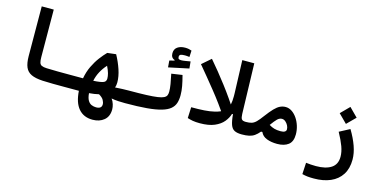

<svg xmlns="http://www.w3.org/2000/svg" viewBox="-85 -1157 3687 1861"><g transform="rotate(15 1758.0 -226.0)"><path d="M580.1 3.9Q574.2 3.9 568.4 3.9Q562 3.9 556.2 3.9Q501 3.9 443.8 3.4Q386.7 2.9 337.9 0.5Q265.6 -3.4 223.6 -23.2Q181.6 -43 164.1 -84.5Q146.5 -126 146 -194.3L143.6 -693.4H264.2L266.6 -217.3Q266.6 -181.2 272.7 -162.1Q278.8 -143.1 295.4 -135.5Q312 -127.9 344.2 -126.5Q393.6 -124.5 457 -124Q520.5 -123.5 585.9 -123.5Q601.6 -123.5 609.4 -106Q617.2 -88.4 617.2 -59.6Q617.2 -32.7 607.9 -14.4Q598.6 3.9 580.1 3.9Z M901.9 240.7Q813 240.7 761.7 180.7Q710.4 120.6 703.1 3.9Q683.6 3.9 662.1 3.9Q640.1 3.9 615.7 3.9Q607.4 3.9 598.6 3.9Q589.4 3.9 580.1 3.9Q551.8 3.9 551.8 -64.9Q551.8 -92.8 561.3 -108.2Q570.8 -123.5 585.9 -123.5Q595.7 -123.5 605 -123.5Q614.3 -123.5 623.5 -123.5Q647.5 -123.5 669.4 -123.5Q690.9 -123.5 710.4 -123.5Q722.7 -191.4 749.8 -247.6Q776.9 -303.7 810.1 -347.7Q843.3 -391.6 873.5 -421.9L960.4 -432.1Q996.6 -365.7 1019.3 -298.1Q1042 -230.5 1042 -170.9Q1042 -142.1 1033.7 -117.7Q1037.1 -118.2 1043.5 -118.7Q1073.7 -120.1 1106 -122.1Q1138.2 -123.5 1171.9 -123.5Q1220.7 -123.5 1220.7 -66.9Q1220.7 -26.9 1208 -11.5Q1195.3 3.9 1166 3.9Q1135.7 3.9 1098.9 2Q1062 0 1028.8 -6.3Q1045.4 16.6 1053.7 43.9Q1062 71.3 1062 95.2Q1062 166 1016.8 203.4Q971.7 240.7 901.9 240.7ZM900.4 -14.2Q856.9 -3.4 803.7 0.5Q807.6 47.9 822.5 72.8Q837.4 97.7 859.4 106.7Q881.3 115.7 905.3 115.7Q960.9 115.7 960.9 71.3Q960.9 51.8 948.2 28.8Q935.5 5.9 900.4 -14.2ZM812.5 -126Q849.6 -127.9 877.4 -132.3Q917.5 -138.7 928.2 -150.9Q939 -163.1 939 -182.6Q939 -205.1 931.4 -233.4Q923.8 -261.7 904.3 -301.3Q869.1 -262.2 846.2 -219.2Q823.2 -176.3 812.5 -126Z M1166 3.9Q1153.8 3.9 1148.2 -12.5Q1142.6 -28.8 1142.6 -66.4Q1142.6 -100.6 1151.9 -112.1Q1161.1 -123.5 1171.9 -123.5Q1276.9 -123.5 1345.9 -126.2Q1415 -128.9 1456.5 -135Q1498 -141.1 1518.3 -151.6Q1538.6 -162.1 1544.9 -177.5Q1551.3 -192.9 1551.3 -214.4Q1551.3 -246.1 1544.2 -289.3Q1537.1 -332.5 1524.9 -388.2L1633.8 -404.3Q1649.4 -345.7 1658 -299.3Q1666.5 -252.9 1666.5 -208.5Q1666.5 -164.1 1655.3 -129.6Q1644 -95.2 1614 -69.8Q1584 -44.4 1528.1 -28.1Q1472.2 -11.7 1383.5 -3.9Q1294.9 3.9 1166 3.9ZM1479 -439 1473.6 -506.3 1522.5 -518.6V-524.4Q1484.4 -536.6 1484.4 -582.5Q1484.4 -624.5 1514.4 -645.5Q1544.4 -666.5 1591.8 -666.5Q1610.4 -666.5 1627.4 -663.1Q1644.5 -659.7 1656.7 -654.8L1653.3 -590.3Q1627 -593.8 1607.4 -593.8Q1577.6 -593.8 1564.7 -587.9Q1551.8 -582 1551.8 -564.9Q1551.8 -549.3 1559.8 -543.9Q1567.9 -538.6 1584.5 -538.6Q1599.6 -538.6 1626.5 -543Q1653.3 -547.4 1675.3 -551.3L1682.1 -481.9Z M2120.6 -110.8Q2043.9 -227.1 1953.1 -340.1Q1862.3 -453.1 1779.3 -551.8L1868.7 -629.4Q1954.6 -529.8 2041.7 -415.5Q2128.9 -301.3 2203.1 -182.6Z M1916.5 4.4Q1873.5 4.4 1844.7 -0.7Q1815.9 -5.9 1791 -14.2L1795.9 -124Q1869.1 -123.5 1926.3 -127.4Q1983.4 -131.3 2027.8 -142.1Q2087.9 -156.7 2118.9 -180.9Q2149.9 -205.1 2160.2 -249Q2168 -283.2 2168 -335Q2168 -349.6 2167.5 -365.7L2156.2 -693.4H2276.4L2290.5 -189Q2291.5 -152.3 2301.3 -137.9Q2311 -123.5 2343.8 -123.5Q2382.3 -123.5 2382.3 -64.9Q2382.3 -30.3 2370.4 -13.2Q2358.4 3.9 2338.4 3.9Q2290.5 3.9 2263.7 -9.5Q2236.8 -22.9 2223.6 -59.1Q2210.4 -95.2 2204.6 -163.6H2194.8Q2182.6 -121.6 2150.9 -83Q2119.1 -44.4 2062 -20Q2004.9 4.4 1916.5 4.4Z M2335 3.9Q2309.6 3.9 2309.6 -62Q2309.6 -86.4 2318.1 -105Q2326.7 -123.5 2343.8 -123.5Q2378.9 -123.5 2401.9 -130.6Q2424.8 -137.7 2446.8 -159.4Q2468.8 -181.2 2501 -225.1Q2540 -277.3 2569.3 -307.6Q2598.6 -337.9 2625 -350.6Q2651.4 -363.3 2680.7 -363.3Q2713.9 -363.3 2743.4 -343.8Q2772.9 -324.2 2795.7 -291Q2818.4 -257.8 2831.3 -216.3Q2844.2 -174.8 2844.2 -131.3Q2844.2 -59.1 2803 -27.6Q2761.7 3.9 2690.9 3.9Q2631.8 3.9 2586.7 -13.4Q2541.5 -30.8 2524.4 -70.8H2511.2Q2486.8 -42 2463.4 -25.6Q2439.9 -9.3 2409.7 -2.7Q2379.4 3.9 2335 3.9ZM2575.2 -155.3Q2601.6 -138.7 2628.4 -131.1Q2655.3 -123.5 2691.4 -123.5Q2748 -123.5 2748 -157.2Q2748 -175.8 2738 -195.6Q2728 -215.3 2711.4 -229.2Q2694.8 -243.2 2675.8 -243.2Q2651.4 -243.2 2630.1 -222.7Q2608.9 -202.1 2575.2 -155.3Z M3122.1 235.8Q3083 235.8 3057.4 232.9Q3031.7 230 3004.4 223.1L3010.7 107.9Q3038.6 110.8 3058.8 112.5Q3079.1 114.3 3110.4 114.3Q3208.5 114.3 3263.4 78.4Q3318.4 42.5 3318.4 -34.2Q3318.4 -82 3298.6 -136.5Q3278.8 -190.9 3238.3 -264.6L3341.8 -319.3Q3388.2 -242.2 3413.1 -171.6Q3438 -101.1 3438 -38.1Q3438 52.2 3398.7 113.3Q3359.4 174.3 3288.3 205.1Q3217.3 235.8 3122.1 235.8ZM3286.1 -356 3201.2 -440.9 3286.1 -526.4 3371.1 -440.9Z"/></g></svg>

Font: CaskaydiaCove NFP SemiBold
Style: Regular
Weight: 600
Designer: Aaron Bell
Foundry: Saja Typeworks
Version: Version 2111.001; VTT 6.35;Nerd Fonts 3.1.1